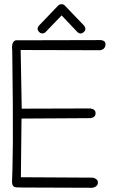

<svg xmlns="http://www.w3.org/2000/svg" viewBox="-20 -912 540 910"><path d="M455 -722Q481 -721 480 -700Q478 -678 455 -674L78 -675L83 -397L408 -398Q433 -395 433 -375Q433 -355 408 -352L82 -350L79 -72L421 -70Q444 -64 444 -47Q444 -28 419 -22Q248 -23 158 -23Q68 -23 59 -24Q38 -24 37 -49Q38 -65 39 -112Q40 -159 41 -235Q42 -389 38 -673Q33 -713 54 -721ZM165 -791 256 -886Q262 -892 272 -892Q281 -892 287 -886L378 -791Q384 -784 384.5 -775.5Q385 -767 377 -760Q361 -746 346 -761L272 -839L197 -761Q191 -754 182 -753.5Q173 -753 166 -760Q151 -775 165 -791Z"/></svg>

Font: Yomogi
Style: Regular
Weight: 400
Designer: satsuyako
Foundry: satsuyako
Version: Version 3.100